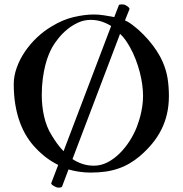

<svg xmlns="http://www.w3.org/2000/svg" viewBox="-20 -772 832 873"><path d="M169.9 -339.4Q169.9 -315.9 172.4 -291.7Q174.8 -267.6 180.2 -243.9Q185.5 -220.2 194.1 -198.2Q202.6 -176.3 214.8 -157.2Q226.1 -138.2 239.5 -119.6Q252.9 -101.1 269 -84.5L485.4 -653.8Q464.8 -666.5 441.9 -674.1Q418.9 -681.6 392.1 -681.6Q361.8 -681.6 334.5 -668.9Q307.1 -656.2 284.7 -637.5Q262.2 -618.7 245.4 -597.4Q228.5 -576.2 218.3 -558.6Q210.4 -544.9 201.9 -524.4Q193.4 -503.9 186.3 -476.6Q179.2 -449.2 174.6 -414.8Q169.9 -380.4 169.9 -339.4ZM309.6 -48.8Q330.6 -34.7 355 -26.6Q379.4 -18.6 407.2 -18.6Q439 -18.6 468.8 -33.9Q498.5 -49.3 523.9 -74.5Q549.3 -99.6 569.6 -131.3Q589.8 -163.1 602.5 -195.8Q604 -200.7 608.6 -213.6Q613.3 -226.6 618.2 -245.1Q623 -263.7 626.7 -287.1Q630.4 -310.5 630.4 -336.9Q630.4 -360.4 626.7 -387.7Q623 -415 615.5 -444.1Q607.9 -473.1 596.7 -502.4Q585.4 -531.7 570.3 -558.6Q561.5 -574.2 550.8 -589.6Q540 -605 525.9 -618.2ZM262.2 76.2Q259.3 81.1 247.1 81.1Q240.2 81.1 234.4 78.6Q223.1 73.2 218 69.3Q212.9 65.4 212.9 61L244.6 -22Q188.5 -49.8 143.1 -98.1Q120.6 -121.1 102.1 -150.6Q83.5 -180.2 70.3 -216.3Q57.1 -252.4 49.8 -295.7Q42.5 -338.9 42.5 -389.6Q42.5 -425.8 55.9 -463.6Q69.3 -501.5 92.8 -536.4Q116.2 -571.3 147.9 -601.3Q179.7 -631.3 216.3 -652.8Q266.1 -683.1 315.7 -694.6Q365.2 -706.1 407.2 -706.1Q429.2 -706.1 453.1 -702.4Q477.1 -698.7 499.5 -694.3L520.5 -748.5Q522 -752 532.2 -752Q537.1 -752 541.3 -751.5Q545.4 -751 547.9 -750Q550.8 -748.5 554.2 -746.6Q557.6 -744.6 561 -742.2Q564.5 -739.7 566.7 -736.8Q568.8 -733.9 568.8 -730.5L548.3 -679.2Q552.2 -677.2 555.2 -675.8Q558.1 -674.3 560.5 -673.3Q584 -659.2 608.2 -637.7Q632.3 -616.2 654.1 -591.3Q675.8 -566.4 692.9 -540Q710 -513.7 719.7 -490.7Q736.3 -452.6 742.2 -414.6Q748 -376.5 748 -335.4Q748 -291.5 739 -253.2Q730 -214.8 712.9 -181.2Q695.8 -147.5 671.1 -117.9Q646.5 -88.4 615.2 -61.5Q592.3 -42.5 568.4 -28.6Q544.4 -14.6 517.3 -5.4Q490.2 3.9 459.5 8.3Q428.7 12.7 392.1 12.7Q365.7 12.7 340.8 9Q315.9 5.4 291.5 -1.5Z"/></svg>

Font: IM FELL French Canon
Style: Regular
Weight: 400
Designer: Igino Marini
Foundry: Igino Marini,
Version: 3.00